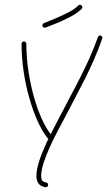

<svg xmlns="http://www.w3.org/2000/svg" viewBox="-20 -753 448 802"><path d="M163 -656C158 -654 156 -648 158 -643C160 -638 166 -636 171 -638C205 -651 235 -663 260 -676C286 -688 306 -701 321 -716C325 -720 325 -726 321 -730C317 -734 311 -734 307 -730C294 -717 275 -705 251 -694C227 -682 197 -670 163 -656ZM169 29C175 30 180 26 181 21C182 15 178 10 173 9C166 8 161 6 157 2C153 -3 152 -10 152 -19C152 -51 169 -96 189 -141C210 -187 236 -234 254 -268C281 -321 309 -372 335 -424C361 -476 386 -531 407 -592C409 -597 406 -603 401 -604C396 -606 390 -603 389 -598C368 -538 343 -485 317 -433C291 -381 263 -331 236 -278C224 -254 207 -224 192 -192C164 -228 140 -284 122 -347C102 -418 90 -497 90 -570C90 -575 85 -580 80 -580C75 -580 70 -575 70 -570C70 -496 82 -414 103 -342C123 -271 151 -209 182 -172C178 -165 174 -157 171 -149C149 -101 132 -53 132 -19C132 -3 136 7 142 15C148 22 157 27 169 29Z"/></svg>

Font: Mistral SingleLine OTF-SVG Regular
Style: Regular
Weight: 300
Designer: François Chastanet, Élisa Garzelli, Anais Alves, Morgane Autin
Foundry: institut supérieur des arts et du design Toulouse / isdaT
Version: Version 1.000;hotconv 1.0.117;makeotfexe 2.5.65602 DEVELOPME